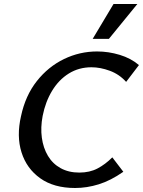

<svg xmlns="http://www.w3.org/2000/svg" viewBox="-20 -927 714 959"><path d="M355 12Q249 12 181 -36.5Q113 -85 87.5 -166Q62 -247 85 -347Q107 -450 164 -522Q221 -594 299.5 -632Q378 -670 465 -670Q522 -670 578 -653Q634 -636 674 -602L610 -518Q576 -556 528.5 -573.5Q481 -591 437 -591Q374 -591 324 -560Q274 -529 240.5 -474Q207 -419 193 -348Q182 -290 189 -239Q196 -188 219.5 -148.5Q243 -109 283 -87Q323 -65 376 -65Q428 -65 467 -85.5Q506 -106 541 -141L596 -69Q533 -25 473.5 -6.5Q414 12 355 12ZM443 -733 547 -907H666L524 -733Z"/></svg>

Font: Ysabeau Office SemiBold
Style: Italic
Weight: 600
Italic angle: -12°
Designer: Christian Thalmann (Catharsis Fonts)
Version: Version 2.001;gftools[0.9.30]; featfreeze: tnum,lnum,ss02